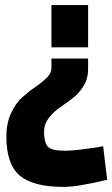

<svg xmlns="http://www.w3.org/2000/svg" viewBox="-20 -519 441 754"><path d="M5 17Q5 -34 23 -73.5Q41 -113 67 -136.5Q93 -160 119.5 -178Q146 -196 164 -214Q182 -232 182 -251V-289H326V-248Q326 -210 308 -181Q290 -152 265 -133Q240 -114 214.5 -96.5Q189 -79 171 -55Q153 -31 153 -1Q153 40 167.5 56.5Q182 73 236 73Q259 73 296 68.5Q333 64 359 60L385 55L401 187Q284 215 230 215Q110 215 57.5 170.5Q5 126 5 17ZM326 -499V-333H182V-499Z"/></svg>

Font: TypoPRO Titillium Text
Style: 999 wt
Weight: 900
Designer: Accademia di Belle Arti di Urbino and others
Foundry: Accademia di Belle Arti di Urbino and others.
Version: Version 25.000